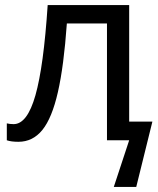

<svg xmlns="http://www.w3.org/2000/svg" viewBox="-20 -556 627 761"><path d="M492 -74H584L520 185H431L492 0H404V-463H245Q233 -294 209.5 -191Q186 -88 148 -41Q110 6 53 6Q24 6 7 0V-67Q19 -64 34 -64Q88 -64 120.5 -178.5Q153 -293 169 -536H492Z"/></svg>

Font: Noto IKEA Latin
Style: Regular
Weight: 400
Designer: Monotype Design Team
Foundry: Monotype Imaging Inc.
Version: Version 1.0